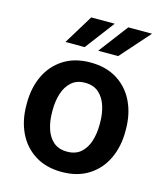

<svg xmlns="http://www.w3.org/2000/svg" viewBox="-113 -835 792 929"><g transform="rotate(15 283.0 -370.5)"><path d="M35.2 -258.8V-269Q35.2 -346.2 64.2 -407Q93.3 -467.8 148.7 -502.9Q204.1 -538.1 282.2 -538.1Q361.3 -538.1 417 -502.9Q472.7 -467.8 501.7 -407Q530.8 -346.2 530.8 -269V-258.8Q530.8 -182.1 501.7 -121.3Q472.7 -60.5 417.2 -25.4Q361.8 9.8 283.2 9.8Q204.6 9.8 148.9 -25.4Q93.3 -60.5 64.2 -121.3Q35.2 -182.1 35.2 -258.8ZM164.1 -269V-258.8Q164.1 -212.9 176.3 -175Q188.5 -137.2 214.6 -114.5Q240.7 -91.8 283.2 -91.8Q325.2 -91.8 351.3 -114.5Q377.4 -137.2 389.6 -175Q401.9 -212.9 401.9 -258.8V-269Q401.9 -314 389.6 -352.1Q377.4 -390.1 351.1 -413.3Q324.7 -436.5 282.2 -436.5Q240.7 -436.5 214.6 -413.3Q188.5 -390.1 176.3 -352.1Q164.1 -314 164.1 -269ZM302.7 -602.5 414.1 -749.5H533.2L402.8 -602.5ZM138.7 -602.5 228.5 -749.5H346.2L234.9 -602.5Z"/></g></svg>

Font: Vazirmatn RD UI FD SemiBold
Style: Regular
Weight: 600
Designer: Saber Rastikerdar
Foundry: Saber Rastikerdar
Version: Version 33.003